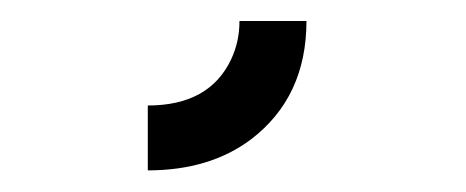

<svg xmlns="http://www.w3.org/2000/svg" viewBox="-20 -140 442 182"><path d="M120.1 21.5V-40Q178.7 -40 199.2 -84Q207 -100.6 207 -120.1H270.5Q270.5 -47.9 217.8 -7.8Q178.7 21.5 120.1 21.5Z"/></svg>

Font: Post No Bills Jaffna SemiBold
Style: Regular
Weight: 600
Designer: Kosala Senevirathne, Siva Puranthara, Lasantha Premarathna, Tharique Azeez
Foundry: Mooniak
Version: Version 1.220 ; ttfautohint (v1.6)